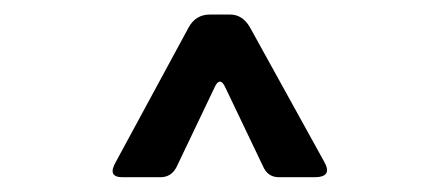

<svg xmlns="http://www.w3.org/2000/svg" viewBox="-20 -710 604 260"><path d="M137 -491 235.7 -673.3Q245.3 -690.3 264.3 -690.3H291.7Q308.3 -690.3 318.3 -673.3L419 -491Q431 -470 405.7 -470H358Q343 -470 336.7 -483.7L284.3 -593.3Q278 -605.3 271.7 -594L219 -483.7Q212 -470 197 -470H146Q124.7 -470 137 -491Z"/></svg>

Font: Vivano Light
Style: Regular
Weight: 300
Designer: Joe Prince, Josias Burgherr
Version: Version 2.064;September 19, 2022;FontCreator 14.0.0.2877 64-